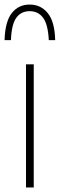

<svg xmlns="http://www.w3.org/2000/svg" viewBox="-42 -822 262 842"><path d="M72 0V-540H106V0ZM-22 -646Q-19.5 -728 10 -765Q39.5 -802 88 -802Q137 -802 167.5 -764.5Q198 -727 200 -646H172Q168.5 -715 147 -744Q125.5 -773 88 -773Q50.5 -773 29.5 -744Q8.5 -715 6 -646Z"/></svg>

Font: Encode Sans Condensed Condensed Thin
Style: Regular
Weight: 100
Width: 3
Designer: Multiple Designers
Foundry: Impallari Type
Version: Version 3.000; ttfautohint (v1.8.3) -l 8 -r 50 -G 200 -x 14 